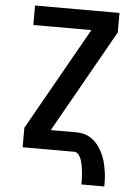

<svg xmlns="http://www.w3.org/2000/svg" viewBox="-60 -781 719 992"><g transform="rotate(5 300.0 -285.0)"><path d="M400 165Q400 153 400 141.5Q400 130 399 118.5Q398 107 397 95.5Q396 84 394 73Q392 62 389 50.5Q386 39 381.5 28.5Q377 18 368.5 9Q360 0 349 0H81V-101L382 -634H81V-735H519V-634L218 -101H349Q367 -101 384.5 -97.5Q402 -94 417.5 -85.5Q433 -77 446 -65Q459 -53 469 -38.5Q479 -24 487 -8Q495 8 500.5 25Q506 42 509.5 59.5Q513 77 515.5 94.5Q518 112 518.5 129.5Q519 147 519 165Z"/></g></svg>

Font: Iosevka Aile
Style: Bold
Weight: 700
Designer: Belleve Invis
Foundry: Belleve Invis
Version: Version 28.0.1; ttfautohint (v1.8.4)